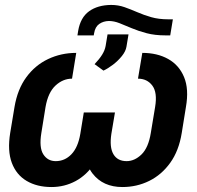

<svg xmlns="http://www.w3.org/2000/svg" viewBox="-20 -752 802 782"><path d="M542 -431.6 559.6 -536.6Q620.6 -536.6 665 -511.7Q709.5 -486.8 729.7 -438Q750 -389.2 737.3 -316.4L720.2 -210.4Q708.5 -137.7 673.3 -88.9Q638.2 -40 587.6 -15.1Q537.1 9.8 478.5 9.8Q399.9 9.8 357.2 -44.9Q314.5 -99.6 332.5 -207L347.2 -293.9H448.2L433.6 -207Q425.3 -152.3 441.9 -124Q458.5 -95.7 495.6 -95.7Q528.3 -95.7 556.4 -123Q584.5 -150.4 594.2 -210.4L611.8 -316.4Q621.6 -375.5 600.3 -403.6Q579.1 -431.6 542 -431.6ZM290.5 -536.6 273.4 -431.6Q236.3 -431.6 206.1 -403.6Q175.8 -375.5 165.5 -316.4L148.4 -210.4Q138.7 -150.9 156.5 -123.3Q174.3 -95.7 207 -95.7Q244.1 -95.7 271 -123.8Q297.9 -151.9 307.1 -207L321.3 -293.9H422.9L409.2 -207Q397 -135.7 365.2 -87.4Q333.5 -39.1 288.1 -14.6Q242.7 9.8 189.5 9.8Q130.9 9.8 88.6 -15.1Q46.4 -40 28.1 -88.9Q9.8 -137.7 21.5 -210.4L39.1 -316.4Q51.3 -388.7 87.2 -437.5Q123 -486.3 176 -511.5Q229 -536.6 290.5 -536.6ZM401.4 -464.4 365.2 -490.7Q384.8 -511.2 396 -529.3Q407.2 -547.4 410.2 -564.9L418 -611.8H503.4L495.1 -562Q492.2 -543.5 476.6 -523.9Q460.9 -504.4 440.2 -488.5Q419.4 -472.7 401.4 -464.4ZM666 -673.3H684.1L673.3 -607.9H653.3Q610.8 -607.9 577.4 -616.7Q543.9 -625.5 516.8 -637Q489.7 -648.4 467 -657.5Q444.3 -666.5 423.3 -666.5Q400.9 -666 384.3 -654.5Q367.7 -643.1 363.3 -616.7L361.8 -607.9H295.4L298.3 -626Q307.6 -680.7 342.8 -706.1Q377.9 -731.4 432.6 -731.9Q461.4 -731.9 487.1 -722.9Q512.7 -713.9 539.1 -702.4Q565.4 -690.9 595.9 -682.1Q626.5 -673.3 666 -673.3Z"/></svg>

Font: Inter Tight SemiBold
Style: Italic
Weight: 600
Italic angle: -9.39999°
Designer: Rasmus Andersson
Foundry: rsms
Version: Version 3.004